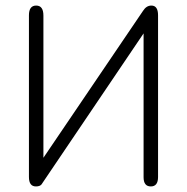

<svg xmlns="http://www.w3.org/2000/svg" viewBox="-20 -663 672 690"><path d="M109 7Q84 7 84 -27V-608Q84 -643 110 -643Q136 -643 136 -607V-96L494 -624Q506 -643 524 -643Q548 -643 548 -608V-27Q548 7 522 7Q496 7 496 -26V-543L129 0Q123 7 109 7Z"/></svg>

Font: Jura
Style: Regular
Weight: 400
Designer: Daniel Johnson, Alexei Vanyashin
Foundry: Daniel Johnson
Version: Version 5.103